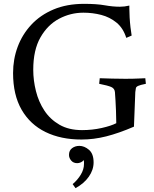

<svg xmlns="http://www.w3.org/2000/svg" viewBox="-20 -714 799 999"><path d="M407 -37Q460 -37 509 -48Q558 -59 585 -73Q584 -145 581 -190Q578 -235 578 -235Q576 -254 558.5 -261.5Q541 -269 496 -278L499 -307Q531 -306 563.5 -305Q596 -304 633 -304Q658 -304 673 -304.5Q688 -305 701.5 -305.5Q715 -306 736 -307L739 -278Q709 -272 698.5 -267Q688 -262 687 -255Q686 -248 684 -235L677 -55Q598 -21 533 -4.5Q468 12 404 12Q297 12 217 -27Q137 -66 92.5 -143Q48 -220 48 -334Q48 -406 72 -470.5Q96 -535 143 -585.5Q190 -636 259 -665Q328 -694 418 -694Q483 -694 525 -686.5Q567 -679 604 -679Q628 -679 653 -685V-670Q653 -650 654.5 -623.5Q656 -597 659 -571.5Q662 -546 665 -529L637 -517Q621 -568 586 -596.5Q551 -625 506.5 -636.5Q462 -648 414 -648Q347 -648 287.5 -616.5Q228 -585 190.5 -519.5Q153 -454 153 -351Q153 -296 167 -240Q181 -184 211 -138.5Q241 -93 289.5 -65Q338 -37 407 -37ZM339 92Q339 69 355 57Q371 45 393 45Q419 45 443 65.5Q467 86 467 131Q467 170 442 205.5Q417 241 373 265L358 244Q384 222 400.5 194.5Q417 167 417 139Q417 134 417 129Q417 124 415 119Q411 126 401 130.5Q391 135 382 135Q362 135 350.5 121.5Q339 108 339 92Z"/></svg>

Font: Average
Style: Regular
Weight: 400
Designer: Eduardo Tunni
Foundry: Eduardo Rodriguez Tunni
Version: Version 1.003; ttfautohint (v1.8.4.7-5d5b)